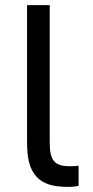

<svg xmlns="http://www.w3.org/2000/svg" viewBox="-20 -720 360 745"><path d="M240 5Q198 5 169 -4.5Q140 -14 121 -35Q102 -56 93.5 -88Q85 -120 85 -165V-700H173V-165Q173 -139 177 -122Q181 -105 190 -94.5Q199 -84 214 -79.5Q229 -75 250 -75Q261 -75 269 -75.5Q277 -76 285 -77V1Q281 2 275 3Q269 4 262.5 4.5Q256 5 250 5Q244 5 240 5Z"/></svg>

Font: Golos Text VF
Style: Regular
Weight: 400
Designer: A.Korolkova, Vitaly Kuzmin
Foundry: ParaType Ltd
Version: Version 2.003